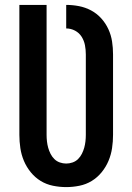

<svg xmlns="http://www.w3.org/2000/svg" viewBox="-20 -755 540 783"><path d="M250 8Q223 8 196 2.5Q169 -3 146 -17Q123 -31 105.5 -52.5Q88 -74 77.5 -99Q67 -124 63 -151Q59 -178 59 -205V-735H170V-205Q170 -192 171.5 -178.5Q173 -165 176.5 -152.5Q180 -140 186 -128Q192 -116 201.5 -106.5Q211 -97 224 -92.5Q237 -88 250 -88Q263 -88 276 -92.5Q289 -97 298.5 -106.5Q308 -116 314 -128Q320 -140 323.5 -152.5Q327 -165 328.5 -178.5Q330 -192 330 -205V-533Q330 -552 326.5 -570.5Q323 -589 313 -605Q303 -621 286 -630Q269 -639 250 -639V-735Q276 -735 302 -730Q328 -725 351.5 -712.5Q375 -700 393 -680Q411 -660 422 -636Q433 -612 437 -586Q441 -560 441 -533V-205Q441 -178 437 -151Q433 -124 422.5 -99Q412 -74 394.5 -52.5Q377 -31 354 -17Q331 -3 304 2.5Q277 8 250 8Z"/></svg>

Font: Iosevka
Style: Bold
Weight: 700
Monospace: yes
Designer: Belleve Invis
Foundry: Belleve Invis
Version: Version 32.5.0; ttfautohint (v1.8.4)